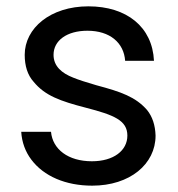

<svg xmlns="http://www.w3.org/2000/svg" viewBox="-20 -577 562 606"><path d="M79 -73C118 -21 187 9 271 9C390 9 471 -59 471 -149C470 -182 461 -209 444 -230C408 -271 363 -287 284 -308C253 -317 228 -325 211 -332C175 -346 149 -368 149 -404C149 -449 191 -480 256 -480C327 -480 371 -442 375 -385H466C461 -492 380 -557 259 -557C139 -557 58 -488 58 -404C58 -369 67 -340 86 -319C122 -275 170 -258 251 -237C340 -214 382 -197 382 -149C382 -102 339 -68 270 -68C195 -68 146 -106 141 -161H47C49 -128 60 -98 79 -73Z"/></svg>

Font: Poppins
Style: Regular
Weight: 400
Designer: Ninad Kale (Devanagari), Jonny Pinhorn (Latin)
Foundry: Indian Type Foundry
Version: 4.004